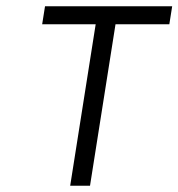

<svg xmlns="http://www.w3.org/2000/svg" viewBox="-20 -595 567 610"><path d="M284 -518 203 -5H266L347 -518H518L527 -575H123L114 -518Z"/></svg>

Font: Charger Pro
Style: LitObl
Weight: 300
Designer: Jasper
Foundry: Cannot Into Space Fonts
Version: Version 1.09